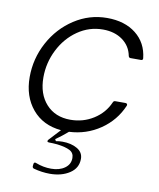

<svg xmlns="http://www.w3.org/2000/svg" viewBox="-87 -628 764 920"><g transform="rotate(10 295.5 -167.5)"><path d="M563 -397Q563 -389 554 -389H503Q495 -389 493 -398Q484 -445 445.5 -473Q407 -501 350 -501Q283 -501 227.5 -462.5Q172 -424 140 -360.5Q108 -297 108 -226Q108 -145 152 -96.5Q196 -48 270 -48Q332 -48 382.5 -80Q433 -112 456 -165Q459 -173 467 -173H517Q522 -173 524.5 -169.5Q527 -166 525 -161Q493 -86 425.5 -40Q358 6 274 10Q244 36 215 56L220 65Q235 62 252 62Q294 62 323.5 79Q353 96 353 128Q353 173 314 198.5Q275 224 218 224Q179 224 139 213Q131 210 132 201L133 191Q135 180 146 185Q182 199 220 199Q260 199 286 180.5Q312 162 312 131Q312 106 291 95Q270 84 229 79Q207 77 189 77Q182 77 180.5 73.5Q179 70 183 65L235 9Q146 1 94.5 -60.5Q43 -122 43 -216Q43 -306 85.5 -385Q128 -464 201 -511.5Q274 -559 360 -559Q446 -559 500.5 -516Q555 -473 563 -399Z"/></g></svg>

Font: Open Sauce Two Light Italic
Style: Regular
Weight: 300
Italic angle: -10°
Designer: Alfredo Marco Pradil
Foundry: Creative Sauce Fz LLC
Version: Version 1.477